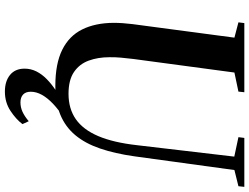

<svg xmlns="http://www.w3.org/2000/svg" viewBox="-134 -648 994 765"><g transform="rotate(90 362.5 -266.0)"><path d="M658 -703.5 603.5 -306Q592.5 -227.5 572.2 -168.2Q552 -109 519 -69.5Q486 -30 437.8 -10Q389.5 10 323 10Q234 10 178.8 -17.5Q123.5 -45 97.8 -97Q72 -149 71.5 -222Q71.5 -240 72.8 -258.5Q74 -277 76.5 -297L130.5 -703.5L69.5 -719.5L72.5 -743H348L345.5 -719.5L269.5 -703.5L215.5 -301Q212.5 -275.5 210.2 -251.2Q208 -227 208.5 -205.5Q208.5 -160 222 -123Q235.5 -86 267.5 -64.2Q299.5 -42.5 354 -42.5Q413.5 -42.5 455.2 -71.5Q497 -100.5 522.8 -161Q548.5 -221.5 559 -315.5L604.5 -703L527 -719.5L530 -743H725L722.5 -719.5ZM345.5 211Q304 211 279 190.5Q254 170 254 132.5Q254 107.5 265.2 85.2Q276.5 63 296 44Q315.5 25 340.2 8.5Q365 -8 392 -21.5L423 -35.5L452 -25.5Q418 -3.5 394.2 19Q370.5 41.5 358.2 63.8Q346 86 346 108Q346 128 357.2 138.5Q368.5 149 388.5 149Q408 149 426 140.8Q444 132.5 463.5 116L475 141Q456 166.5 422.2 188.8Q388.5 211 345.5 211Z"/></g></svg>

Font: Merriweather 120pt SemiBold
Style: Italic
Weight: 600
Italic angle: -7.8°
Version: Version 2.101